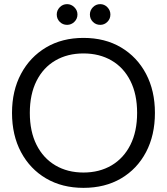

<svg xmlns="http://www.w3.org/2000/svg" viewBox="-20 -895 806 927"><path d="M383 12Q280 12 202.5 -33.5Q125 -79 81.5 -160.5Q38 -242 38 -350Q38 -457 81.5 -538.5Q125 -620 202.5 -666Q280 -712 383 -712Q487 -712 564.5 -666Q642 -620 685 -538.5Q728 -457 728 -350Q728 -242 685 -160.5Q642 -79 564.5 -33.5Q487 12 383 12ZM383 -62Q460 -62 518.5 -96.5Q577 -131 609.5 -195.5Q642 -260 642 -350Q642 -440 609.5 -504.5Q577 -569 518.5 -603Q460 -637 383 -637Q306 -637 247.5 -603Q189 -569 156.5 -504.5Q124 -440 124 -350Q124 -260 156.5 -195.5Q189 -131 247.5 -96.5Q306 -62 383 -62ZM304 -775Q283 -775 268.5 -789.5Q254 -804 254 -825Q254 -845 268.5 -860Q283 -875 304 -875Q324 -875 339 -860Q354 -845 354 -825Q354 -804 339 -789.5Q324 -775 304 -775ZM464 -775Q443 -775 428.5 -789.5Q414 -804 414 -825Q414 -845 428.5 -860Q443 -875 464 -875Q484 -875 498.5 -860Q513 -845 513 -825Q513 -804 498.5 -789.5Q484 -775 464 -775Z"/></svg>

Font: DM Sans 9pt 36pt
Style: Regular
Weight: 400
Version: Version 4.004;gftools[0.9.30]